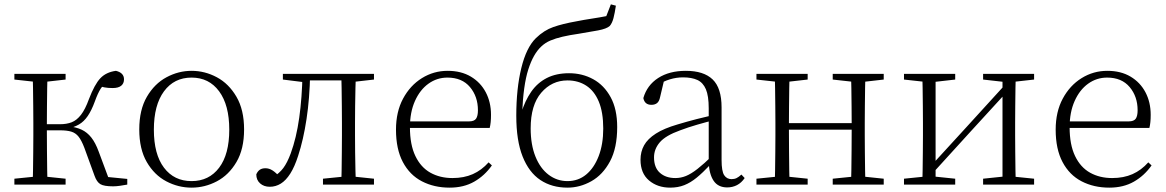

<svg xmlns="http://www.w3.org/2000/svg" viewBox="-20 -847 5348 881"><path d="M46 0V-27L155 -38H175L281 -27V0ZM46 -482V-508H281V-482L175 -470H155ZM130 0Q131 -24 131.5 -64.5Q132 -105 132.5 -148.5Q133 -192 133 -226V-283Q133 -316 132.5 -359.5Q132 -403 131.5 -443.5Q131 -484 130 -508H198Q197 -484 196.5 -443Q196 -402 195.5 -356.5Q195 -311 195 -273V-254Q195 -206 195.5 -156.5Q196 -107 196.5 -65.5Q197 -24 198 0ZM414 -40 367 -169Q354 -203 340.5 -220Q327 -237 307 -243Q287 -249 256 -249H163V-277H255Q286 -277 309 -286Q332 -295 351.5 -320Q371 -345 388 -392Q414 -460 440.5 -488Q467 -516 512 -522Q549 -513 549 -483Q549 -464 536 -453.5Q523 -443 497 -443Q475 -443 459.5 -446Q444 -449 429 -453L474 -479Q455 -460 442 -440Q429 -420 415 -381Q400 -340 382.5 -314.5Q365 -289 342.5 -276Q320 -263 291 -257V-268Q329 -264 354.5 -252Q380 -240 399 -216Q418 -192 433 -151L484 -14L442 -38L564 -26V0Q548 3 530.5 5.5Q513 8 499 8Q457 8 440.5 -2Q424 -12 414 -40Z M859 14Q798 14 743 -15Q688 -44 653.5 -103.5Q619 -163 619 -253Q619 -343 654 -403Q689 -463 744 -492.5Q799 -522 859 -522Q920 -522 975 -492.5Q1030 -463 1065 -403Q1100 -343 1100 -253Q1100 -163 1065 -103.5Q1030 -44 975 -15Q920 14 859 14ZM859 -16Q939 -16 985.5 -77.5Q1032 -139 1032 -252Q1032 -365 985.5 -428Q939 -491 859 -491Q779 -491 732.5 -428Q686 -365 686 -252Q686 -139 732.5 -77.5Q779 -16 859 -16Z M1218 10Q1191 10 1173.5 -5.5Q1156 -21 1156 -47Q1162 -61 1172 -68Q1182 -75 1198 -75Q1215 -75 1230.5 -65Q1246 -55 1264 -35V-26H1234V-35Q1262 -52 1280 -76Q1298 -100 1314 -143Q1340 -214 1353 -306.5Q1366 -399 1368 -508H1403Q1401 -396 1386.5 -300.5Q1372 -205 1348 -132Q1332 -82 1312 -50.5Q1292 -19 1268.5 -4.5Q1245 10 1218 10ZM1278 -482V-508H1381V-470H1374ZM1383 -478V-508H1575V-478ZM1462 0V-27L1571 -38H1591L1696 -27V0ZM1546 0Q1547 -24 1547.5 -64.5Q1548 -105 1548.5 -148.5Q1549 -192 1549 -226V-283Q1549 -316 1548.5 -359.5Q1548 -403 1547.5 -443.5Q1547 -484 1546 -508H1613Q1612 -484 1611 -443.5Q1610 -403 1609.5 -359.5Q1609 -316 1609 -283V-226Q1609 -192 1609.5 -148.5Q1610 -105 1611 -64.5Q1612 -24 1613 0ZM1579 -470V-508H1696V-482L1591 -470Z M2043 14Q1972 14 1916 -15Q1860 -44 1828.5 -103.5Q1797 -163 1797 -252Q1797 -334 1829.5 -394.5Q1862 -455 1916 -488.5Q1970 -522 2034 -522Q2096 -522 2140.5 -495.5Q2185 -469 2209 -423.5Q2233 -378 2233 -320Q2233 -283 2227 -260H1827V-290H2132Q2156 -290 2164.5 -302.5Q2173 -315 2173 -341Q2173 -404 2136.5 -447.5Q2100 -491 2033 -491Q1985 -491 1946 -463Q1907 -435 1884 -383.5Q1861 -332 1861 -263Q1861 -183 1886 -131Q1911 -79 1955 -54.5Q1999 -30 2056 -30Q2109 -30 2149.5 -48Q2190 -66 2222 -102L2237 -88Q2204 -41 2156 -13.5Q2108 14 2043 14Z M2584 14Q2512 14 2459.5 -21Q2407 -56 2378 -129Q2349 -202 2349 -316Q2349 -440 2372 -534.5Q2395 -629 2439 -672Q2476 -708 2519 -723Q2562 -738 2624 -749Q2659 -756 2695.5 -761.5Q2732 -767 2762 -773L2783 -827L2806 -821Q2801 -787 2795 -764Q2789 -741 2778 -728Q2764 -715 2724.5 -707.5Q2685 -700 2635 -692Q2593 -686 2561 -678.5Q2529 -671 2505.5 -661Q2482 -651 2464 -634Q2427 -600 2404 -528Q2381 -456 2376 -327L2372 -329Q2389 -385 2417.5 -426Q2446 -467 2489 -489Q2532 -511 2591 -511Q2652 -511 2702 -483.5Q2752 -456 2782 -401Q2812 -346 2812 -264Q2812 -168 2779 -106.5Q2746 -45 2693.5 -15.5Q2641 14 2584 14ZM2584 -16Q2633 -16 2669.5 -46Q2706 -76 2727 -130.5Q2748 -185 2748 -257Q2748 -332 2727.5 -381Q2707 -430 2670 -454Q2633 -478 2584 -478Q2512 -478 2463.5 -421.5Q2415 -365 2415 -258Q2415 -183 2437 -128.5Q2459 -74 2497.5 -45Q2536 -16 2584 -16Z M3055 14Q2997 14 2958 -19Q2919 -52 2919 -114Q2919 -151 2935.5 -180.5Q2952 -210 2989.5 -234Q3027 -258 3089 -276Q3132 -289 3176.5 -300.5Q3221 -312 3261 -321V-297Q3221 -287 3179.5 -275Q3138 -263 3101 -249Q3034 -225 3007.5 -194Q2981 -163 2981 -125Q2981 -78 3008 -54Q3035 -30 3079 -30Q3104 -30 3127.5 -39.5Q3151 -49 3180.5 -72Q3210 -95 3250 -134L3256 -89H3237Q3205 -55 3177 -32Q3149 -9 3120 2.5Q3091 14 3055 14ZM3317 13Q3275 13 3254.5 -17.5Q3234 -48 3232 -102V-106V-350Q3232 -407 3219 -437.5Q3206 -468 3180 -480Q3154 -492 3114 -492Q3084 -492 3054 -483Q3024 -474 2992 -454L3028 -482L3009 -402Q3005 -382 2995 -374Q2985 -366 2969 -366Q2938 -366 2932 -397Q2949 -456 3000 -489Q3051 -522 3127 -522Q3209 -522 3250 -482.5Q3291 -443 3291 -354V-113Q3291 -61 3303 -43Q3315 -25 3337 -25Q3350 -25 3360 -30Q3370 -35 3382 -46L3397 -30Q3382 -8 3361.5 2.5Q3341 13 3317 13Z M3535 0Q3536 -24 3536.5 -64.5Q3537 -105 3537.5 -148.5Q3538 -192 3538 -226V-283Q3538 -316 3537.5 -359.5Q3537 -403 3536.5 -443.5Q3536 -484 3535 -508H3603Q3602 -484 3601.5 -443Q3601 -402 3600.5 -357Q3600 -312 3600 -275V-256Q3600 -207 3600.5 -157Q3601 -107 3601.5 -65.5Q3602 -24 3603 0ZM3884 0Q3886 -24 3886.5 -65.5Q3887 -107 3887.5 -157Q3888 -207 3888 -256V-275Q3888 -312 3887.5 -357Q3887 -402 3886.5 -443Q3886 -484 3884 -508H3951Q3950 -484 3949.5 -443.5Q3949 -403 3948.5 -359.5Q3948 -316 3948 -283V-226Q3948 -192 3948.5 -148.5Q3949 -105 3949.5 -64.5Q3950 -24 3951 0ZM3451 0V-27L3560 -38H3580L3686 -27V0ZM3451 -482V-508H3686V-482L3580 -470H3560ZM3801 0V-27L3909 -38H3930L4035 -27V0ZM3801 -482V-508H4035V-482L3930 -470H3909ZM3568 -252V-282H3918V-252Z M4128 0V-27L4236 -38H4257L4363 -27V0ZM4491 0V-27L4596 -38H4617L4725 -27V0ZM4212 0Q4213 -24 4213.5 -64.5Q4214 -105 4214.5 -148.5Q4215 -192 4215 -226V-283Q4215 -316 4214.5 -359.5Q4214 -403 4213.5 -443.5Q4213 -484 4212 -508H4273V0ZM4253 -45 4223 -61H4229L4413 -262L4598 -465L4626 -447H4620L4436 -246ZM4580 0V-508H4641Q4640 -484 4639.5 -443.5Q4639 -403 4638.5 -359.5Q4638 -316 4638 -283V-226Q4638 -192 4638.5 -148.5Q4639 -105 4639.5 -64.5Q4640 -24 4641 0ZM4128 -482V-508H4363V-482L4258 -470H4237ZM4491 -482V-508H4725V-482L4618 -470H4597Z M5070 14Q4999 14 4943 -15Q4887 -44 4855.5 -103.5Q4824 -163 4824 -252Q4824 -334 4856.5 -394.5Q4889 -455 4943 -488.5Q4997 -522 5061 -522Q5123 -522 5167.5 -495.5Q5212 -469 5236 -423.5Q5260 -378 5260 -320Q5260 -283 5254 -260H4854V-290H5159Q5183 -290 5191.5 -302.5Q5200 -315 5200 -341Q5200 -404 5163.5 -447.5Q5127 -491 5060 -491Q5012 -491 4973 -463Q4934 -435 4911 -383.5Q4888 -332 4888 -263Q4888 -183 4913 -131Q4938 -79 4982 -54.5Q5026 -30 5083 -30Q5136 -30 5176.5 -48Q5217 -66 5249 -102L5264 -88Q5231 -41 5183 -13.5Q5135 14 5070 14Z"/></svg>

Font: Early Summer Mincho VF
Style: Regular
Weight: 250
Designer: GuiWonder
Version: Version 1.002